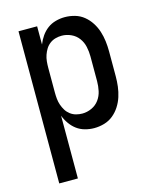

<svg xmlns="http://www.w3.org/2000/svg" viewBox="-112 -605 724 896"><g transform="rotate(-15 250.0 -156.5)"><path d="M62 215V-520H152V-432Q160 -453 173 -471.5Q186 -490 203.5 -503Q221 -516 243 -522Q265 -528 287 -528Q312 -528 336 -521Q360 -514 379 -498.5Q398 -483 411.5 -462Q425 -441 432.5 -417.5Q440 -394 443 -369.5Q446 -345 446 -320V-200Q446 -175 443 -150.5Q440 -126 432.5 -102.5Q425 -79 411.5 -58Q398 -37 379 -21.5Q360 -6 336 1Q312 8 287 8Q265 8 243 2Q221 -4 203.5 -17Q186 -30 173 -48.5Q160 -67 152 -88V215ZM251 -72Q274 -72 296 -82Q318 -92 332 -111Q346 -130 351 -153.5Q356 -177 356 -200V-320Q356 -343 351 -366.5Q346 -390 332 -409Q318 -428 296 -438Q274 -448 251 -448Q236 -448 221 -444Q206 -440 193.5 -430.5Q181 -421 173 -408Q165 -395 160 -380.5Q155 -366 153.5 -350.5Q152 -335 152 -320V-200Q152 -185 153.5 -169.5Q155 -154 160 -139.5Q165 -125 173 -112Q181 -99 193.5 -89.5Q206 -80 221 -76Q236 -72 251 -72Z"/></g></svg>

Font: Iosevka SS10 Medium
Style: Regular
Weight: 500
Monospace: yes
Designer: Belleve Invis
Foundry: Belleve Invis
Version: Version 28.0.6; ttfautohint (v1.8.4)